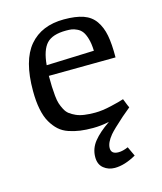

<svg xmlns="http://www.w3.org/2000/svg" viewBox="-105 -555 707 840"><g transform="rotate(-15 248.5 -135.0)"><path d="M52.2 -210Q51.8 -348.1 106.9 -413.1Q162.1 -478 263.7 -478Q316.9 -478 351.1 -466.1Q385.3 -454.1 404.8 -426.3Q424.3 -398.4 431.9 -359.1Q439.5 -319.8 439 -258.8L136.2 -256.3Q136.2 -226.6 137 -207.3Q137.7 -188 139.9 -165.5Q142.1 -143.1 146.5 -129.4Q150.9 -115.7 158.7 -100.8Q166.5 -85.9 177.7 -77.4Q189 -68.8 205.1 -61.5Q221.2 -54.2 242.4 -51.3Q263.7 -48.3 291 -48.3Q322.8 -48.3 364 -57.9Q405.3 -67.4 423.3 -73.7L435.5 -43L440.4 -32.2L435.1 -27.8L401.9 0Q352.5 43.9 337.4 62Q311.5 93.3 311.5 118.2Q311.5 145.5 344.7 145.5Q364.3 145.5 388.7 134.8L408.7 177.7Q356 207.5 311.5 207.5Q282.7 207.5 261.5 190.4Q240.2 173.3 240.2 140.1Q240.2 101.1 265.4 69.8Q290.5 38.6 335.9 7.8L337.9 6.3Q299.8 14.2 264.6 14.2Q231.9 14.2 206.8 10.7Q181.6 7.3 156.2 -1.2Q130.9 -9.8 113 -25.9Q95.2 -42 81.1 -66.2Q66.9 -90.3 59.6 -126.7Q52.2 -163.1 52.2 -210ZM139.2 -303.7 355 -311.5Q354 -343.3 347.4 -366Q340.8 -388.7 331.8 -400.6Q322.8 -412.6 309.1 -418.9Q295.4 -425.3 285.2 -426.8Q274.9 -428.2 260.3 -428.2Q198.2 -428.2 171.6 -399.7Q145 -371.1 139.2 -303.7Z"/></g></svg>

Font: Fjord
Style: One
Weight: 400
Designer: Viktoriya Grabowska
Foundry: Viktoriya Grabowska
Version: Version 1.002